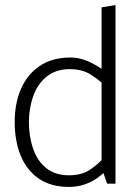

<svg xmlns="http://www.w3.org/2000/svg" viewBox="-20 -725 554 758"><path d="M381 -62 403 0H436V-705L381 -696ZM391 -104Q365 -74 333 -53.5Q301 -33 252 -33Q198 -33 163 -61Q128 -89 111 -137.5Q94 -186 94 -245Q95 -302 112.5 -349Q130 -396 166 -424Q202 -452 255 -452Q304 -452 336.5 -431.5Q369 -411 394 -388L414 -424Q399 -441 374.5 -457.5Q350 -474 320 -486Q290 -498 258 -498Q187 -498 137.5 -465Q88 -432 63 -374.5Q38 -317 38 -244Q38 -169 61.5 -111Q85 -53 133 -20Q181 13 252 13Q284 13 313 3.5Q342 -6 366.5 -24Q391 -42 411 -65Z"/></svg>

Font: Catamaran Thin ExtraLight
Style: Regular
Weight: 250
Version: Version 2.000